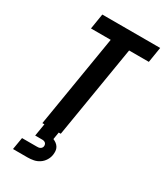

<svg xmlns="http://www.w3.org/2000/svg" viewBox="-232 -827 976 1138"><g transform="rotate(30 256.5 -257.5)"><path d="M131 0 235 -630H100L117 -735H513L496 -630H361L257 0ZM57 220 71 137H171Q177 137 182.5 136.5Q188 136 193.5 133.5Q199 131 203 126Q207 121 208 115Q209 109 207.5 103Q206 97 202 93Q198 89 192 87Q186 85 180 85H131L145 0H243L235 49Q247 54 257 61.5Q267 69 273.5 80Q280 91 281 104.5Q282 118 280 131Q277 151 265.5 169.5Q254 188 236 200Q218 212 197.5 216Q177 220 157 220Z"/></g></svg>

Font: Iosevka Extrabold Oblique
Style: Regular
Weight: 800
Italic angle: -9°
Monospace: yes
Designer: Belleve Invis
Foundry: Belleve Invis
Version: Version 32.5.0; ttfautohint (v1.8.4)